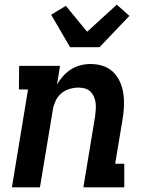

<svg xmlns="http://www.w3.org/2000/svg" viewBox="-20 -802 640 822"><path d="M31 0 100 -419H61L62 -520H237L224 -440Q235 -459 250 -476Q265 -493 284 -505Q303 -517 324.5 -522.5Q346 -528 367 -528Q396 -528 421.5 -519.5Q447 -511 465.5 -492.5Q484 -474 494.5 -449.5Q505 -425 508.5 -398Q512 -371 510.5 -343Q509 -315 504 -287L473 -101H512V0H337L387 -303Q389 -318 390 -332.5Q391 -347 389.5 -360.5Q388 -374 382.5 -387Q377 -400 367.5 -409.5Q358 -419 344.5 -423Q331 -427 316 -427Q297 -427 277 -421Q257 -415 241.5 -401.5Q226 -388 217.5 -369Q209 -350 206 -331L151 0ZM280 -600 199 -739 262 -777 353 -666 480 -782 534 -734 406 -600Z"/></svg>

Font: Iosevka HT Extended
Style: Bold Italic
Weight: 700
Width: 7
Italic angle: -9°
Monospace: yes
Designer: Belleve Invis
Foundry: Belleve Invis
Version: Version 32.3.0; ttfautohint (v1.8.4)